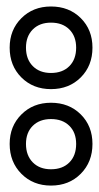

<svg xmlns="http://www.w3.org/2000/svg" viewBox="-20 -539 305 592"><path d="M9.8 -95.2Q9.8 -149.9 45.9 -186Q82 -222.2 137.2 -222.2Q192.9 -222.2 229 -186.3Q265.1 -150.4 265.1 -95.2Q265.1 -39.6 229 -3.2Q192.9 33.2 137.2 33.2Q82 33.2 45.9 -3.2Q9.8 -39.6 9.8 -95.2ZM9.8 -392.1Q9.8 -446.8 45.9 -482.9Q82 -519 137.2 -519Q192.9 -519 229 -483.2Q265.1 -447.3 265.1 -392.1Q265.1 -336.4 229 -300.3Q192.9 -264.2 137.2 -264.2Q82 -264.2 45.9 -300.3Q9.8 -336.4 9.8 -392.1ZM60.1 -95.2Q60.1 -59.6 81.1 -38.3Q102.1 -17.1 137.2 -17.1Q172.9 -17.1 193.8 -38.1Q214.8 -59.1 214.8 -95.2Q214.8 -130.4 193.8 -151.1Q172.9 -171.9 137.2 -171.9Q102.1 -171.9 81.1 -151.1Q60.1 -130.4 60.1 -95.2ZM60.1 -392.1Q60.1 -356.4 81.1 -335.2Q102.1 -314 137.2 -314Q172.9 -314 193.8 -335Q214.8 -356 214.8 -392.1Q214.8 -427.2 193.8 -448.2Q172.9 -469.2 137.2 -469.2Q102.1 -469.2 81.1 -448.2Q60.1 -427.2 60.1 -392.1Z"/></svg>

Font: Trueno Black Outline
Style: Regular
Weight: 900
Width: 6
Designer: Julieta Ulanovsky
Foundry: Julieta Ulanovsky
Version: Version 3.001b | FøM Fix